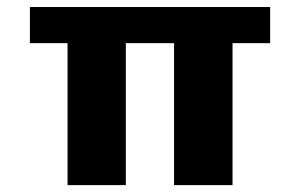

<svg xmlns="http://www.w3.org/2000/svg" viewBox="-20 -538 872 558"><path d="M485.8 -412.6H345.7V0H176.3V-412.6H66.9V-517.6H765.1V-412.6H655.8V0H485.8Z"/></svg>

Font: Proza Libre
Style: Bold
Weight: 700
Designer: Jasper de Waard
Foundry: Jasper de Waard
Version: Version 1.000; ttfautohint (v1.4.1.8-43bc)